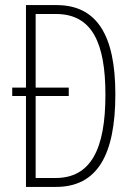

<svg xmlns="http://www.w3.org/2000/svg" viewBox="-20 -734 527 754"><path d="M202 -714H82V-390H28V-357H82V0H200C361 0 433 -124 433 -364C433 -595 361 -714 202 -714ZM200 -679C342 -679 394 -565 394 -362C394 -147 336 -35 198 -35H120V-357H250V-390H120V-679Z"/></svg>

Font: Noto Sans Lao UI ExtCond ExtLt
Style: Regular
Weight: 200
Width: 2
Designer: Monotype Design Team
Foundry: Monotype Imaging Inc.
Version: Version 2.000